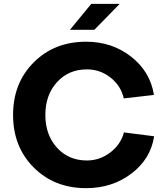

<svg xmlns="http://www.w3.org/2000/svg" viewBox="-20 -954 870 999"><path d="M625 -265 782 -245Q764 -127 664 -51Q564 25 428 25Q263 25 155.5 -82.5Q48 -190 48 -356Q48 -522 155.5 -629.5Q263 -737 428 -737Q563 -737 662.5 -659Q762 -581 781 -460L624 -442Q609 -508 555 -550.5Q501 -593 432 -593Q337 -593 276.5 -526.5Q216 -460 216 -356Q216 -252 276.5 -185.5Q337 -119 432 -119Q499 -119 553.5 -160.5Q608 -202 625 -265ZM603 -934 471 -799H344L455 -934Z"/></svg>

Font: Metropolitano
Style: Bold
Weight: 700
Designer: Fonts by Alex Slobzheninov & Chris M. Simpson / Changes by Cristiano Sobral
Foundry: Fonts by Alex Slobzheninov & Chris M. Simpson / Changes by Cristiano Sobral
Version: Version 1.00;August 30, 2020;FontCreator 13.0.0.2681 64-bit